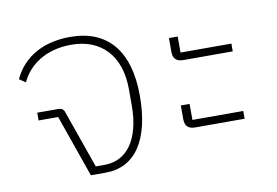

<svg xmlns="http://www.w3.org/2000/svg" viewBox="-64 -652 1088 755"><g transform="rotate(-10 480.5 -275.0)"><path d="M242 0H301C418 0 486 -96 486 -275C486 -455 404 -550 256 -550C128 -550 59 -487 29 -421L54 -404C83 -468 151 -519 255 -519C374 -519 448 -441 448 -308V-242C448 -108 392 -31 303 -31H267L185 -264C181 -275 172 -279 161 -279H77V-248H155Z M679 -114H876V-145H673V-209H638V-155C638 -128 650 -114 679 -114ZM679 -383H876V-414H673V-478H638V-424C638 -397 650 -383 679 -383Z"/></g></svg>

Font: IBM Plex Thai ExtraLight
Style: Regular
Weight: 200
Designer: Mike Abbink, Paul van der Laan, Pieter van Rosmalen, Ben Mitchell, Mark Frömberg
Foundry: Bold Monday
Version: Version 1.0